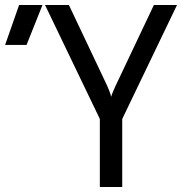

<svg xmlns="http://www.w3.org/2000/svg" viewBox="-145 -750 764 770"><path d="M255.4 0V-272.9L35.6 -730H131.3L273.4 -430.2Q285.6 -405.3 292.5 -387.7Q299.3 -370.1 300.8 -361.8Q302.7 -369.6 310.5 -387.7Q317.9 -405.3 330.1 -430.2L472.2 -730H564.9L345.2 -272.9V0ZM-124.5 -569.8 -68.4 -730H25.4L-38.6 -569.8Z"/></svg>

Font: UDEV Gothic 35
Style: Regular
Weight: 400
Version: v2.1.0; ttfautohint (v1.8.4.7-5d5b-dirty) -l 6 -r 45 -G 200 